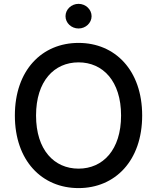

<svg xmlns="http://www.w3.org/2000/svg" viewBox="-20 -958 808 988"><path d="M711.6 -363.6C711.6 -596.2 572.4 -737.2 384.2 -737.2C195.3 -737.2 56.5 -596.2 56.5 -363.6C56.5 -131.4 195.3 9.9 384.2 9.9C572.4 9.9 711.6 -131 711.6 -363.6ZM165.5 -363.6C165.5 -540.8 258.9 -637.1 384.2 -637.1C509.2 -637.1 603 -540.8 603 -363.6C603 -186.4 509.2 -90.2 384.2 -90.2C258.9 -90.2 165.5 -186.4 165.5 -363.6ZM317.1 -874.6C317.1 -839.8 347.3 -811.4 384.2 -811.4C420.8 -811.4 451.3 -839.8 451.3 -874.6C451.3 -909.4 420.8 -938.2 384.2 -938.2C347.3 -938.2 317.1 -909.4 317.1 -874.6Z"/></svg>

Font: Magic Ui Pro Medium
Style: Regular
Weight: 500
Designer: Stefan Endress, Andreas Faust
Version: Version 1.000;FEAKit 1.0